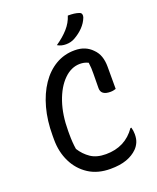

<svg xmlns="http://www.w3.org/2000/svg" viewBox="-170 -1029 940 1148"><g transform="rotate(-20 300.0 -454.5)"><path d="M331 20Q250 20 192.5 -17.5Q135 -55 104 -118.5Q73 -182 73 -260V-286Q73 -381 94.5 -460Q116 -539 155.5 -597.5Q195 -656 249.5 -688Q304 -720 370 -720Q407 -720 434 -708.5Q461 -697 480 -677Q503 -655 513 -626Q523 -597 523 -560V-419Q517 -417 508 -415Q499 -413 488 -413Q428 -413 428 -458Q428 -514 429 -549.5Q430 -585 425 -621Q411 -628 398 -630.5Q385 -633 373 -633Q317 -633 270.5 -587Q224 -541 197 -461.5Q170 -382 170 -280V-259Q170 -205 177 -163Q202 -123 239.5 -97.5Q277 -72 336 -72Q459 -72 526 -169H532Q535 -159 536.5 -147.5Q538 -136 538 -126Q538 -95 528.5 -74Q519 -53 504 -38Q476 -10 434 5Q392 20 331 20ZM404 -929Q427 -929 443 -927Q459 -925 474 -920Q486 -916 488.5 -906.5Q491 -897 487 -886Q475 -855 450.5 -829.5Q426 -804 392 -785Q367 -771 336 -771Q322 -771 309 -774Q296 -777 282 -785Q329 -817 360 -852Q391 -887 404 -929Z"/></g></svg>

Font: Recursive Mn Csl St
Style: Regular
Weight: 400
Monospace: yes
Version: Version 1.079;hotconv 1.0.112;makeotfexe 2.5.65598; ttfautoh